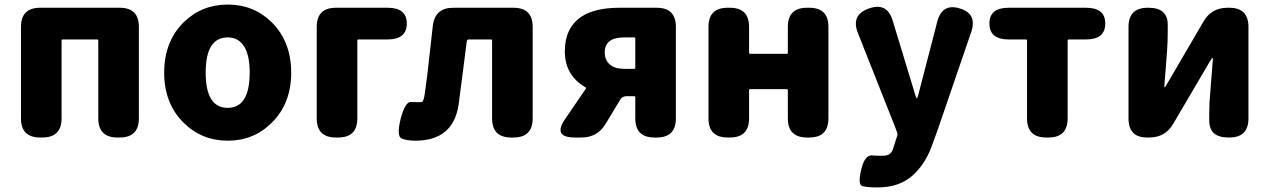

<svg xmlns="http://www.w3.org/2000/svg" viewBox="-20 -603 5567 842"><path d="M156 0Q72 0 72 -84V-485Q72 -569 156 -569H505Q589 -569 589 -485V-84Q589 0 505 0H495Q411 0 411 -84V-425Q411 -430 406 -430H255Q250 -430 250 -425V-84Q250 0 166 0Z M785 -65Q700 -149 700 -284.5Q700 -420 785 -505Q865 -583 979 -583Q1093 -583 1172 -505Q1257 -420 1257 -284.5Q1257 -149 1172 -65Q1093 14 979 14Q865 14 785 -65ZM1075 -285Q1075 -358 1052 -397Q1027 -439 979 -439Q882 -439 882 -284.5Q882 -130 978.5 -130Q1075 -130 1075 -285Z M1453 0Q1369 0 1369 -84V-485Q1369 -569 1453 -569H1680Q1764 -569 1764 -500Q1764 -430 1680 -430H1552Q1547 -430 1547 -425V-84Q1547 0 1463 0Z M1801 14Q1767 14 1742.5 5Q1718 -4 1737 -82Q1757 -159 1784 -156Q1789 -155 1828 -155Q1838 -155 1843 -194Q1849 -235 1854 -276L1878 -489Q1887 -569 1968 -569H2232Q2316 -569 2316 -485V-84Q2316 0 2232 0H2222Q2138 0 2138 -84V-425Q2138 -430 2133 -430H2036Q2028 -430 2027 -422L2002 -227Q1997 -185 1991 -143Q1967 14 1801 14Z M2501 0Q2402 0 2459 -82L2549 -214Q2552 -218 2548 -220Q2457 -272 2457 -378Q2457 -479 2527 -528Q2587 -569 2696 -569H2860Q2944 -569 2944 -485V-84Q2944 0 2860 0H2850Q2766 0 2766 -84V-176Q2766 -181 2761 -181H2727Q2709 -181 2700 -166L2636 -60Q2600 0 2530 0ZM2718 -301H2761Q2766 -301 2766 -306V-434Q2766 -439 2761 -439H2718Q2632 -439 2632 -373Q2632 -340 2654 -320.5Q2676 -301 2718 -301Z M3171 0Q3087 0 3087 -84V-485Q3087 -569 3171 -569H3181Q3265 -569 3265 -485V-372Q3265 -367 3270 -367H3430Q3435 -367 3435 -372V-485Q3435 -569 3519 -569H3529Q3613 -569 3613 -485V-84Q3613 0 3529 0H3519Q3435 0 3435 -84V-207Q3435 -212 3430 -212H3270Q3265 -212 3265 -207V-84Q3265 0 3181 0Z M3828 219Q3782 219 3761.5 213Q3741 207 3757 140Q3773 72 3809 79Q3814 80 3852 80Q3887 80 3896 51Q3909 12 3916 -12Q3917 -17 3907 -42L3742 -459Q3711 -538 3791 -566Q3871 -594 3895 -512L3995 -183Q3998 -172 4000.5 -172Q4003 -172 4006 -183L4090 -507Q4111 -590 4189 -566Q4267 -543 4239 -462L4094 -39Q4080 1 4065 41Q4037 116 3984 165Q3925 219 3828 219Z M4568 0Q4484 0 4484 -84V-425Q4484 -430 4479 -430H4403Q4319 -430 4319 -500Q4319 -569 4403 -569H4743Q4827 -569 4827 -500Q4827 -430 4743 -430H4667Q4662 -430 4662 -425V-84Q4662 0 4578 0Z M5010 0Q4929 0 4929 -84V-485Q4929 -569 5013 -569H5017Q5101 -569 5101 -495V-465Q5101 -421 5098 -377L5086 -225Q5086 -220 5087.5 -220Q5089 -220 5098 -235L5258 -509Q5293 -569 5363 -569H5371Q5455 -569 5455 -485V-84Q5455 0 5371 0H5367Q5283 0 5283 -74V-104Q5283 -148 5287 -192L5299 -344Q5299 -349 5297 -349Q5295 -349 5286 -334L5125 -60Q5090 0 5020 0Z"/></svg>

Font: Resource Han Rounded JP Heavy
Style: Regular
Weight: 900
Designer: Cyano Hao (round all glyphs); Ryoko NISHIZUKA 西塚涼子 (kana, bopomofo & ideographs); Paul D. Hunt (Latin, Greek & Cyrillic)
Foundry: Cyano Hao
Version: 0.990